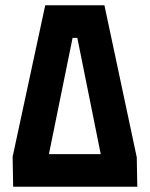

<svg xmlns="http://www.w3.org/2000/svg" viewBox="-20 -710 570 730"><path d="M152 -690H377L500 -112L502 0H30L28 -114ZM256 -566 166 -124H363L274 -566Z"/></svg>

Font: Panefresco 999wt
Style: Regular
Weight: 900
Version: Version 1.001